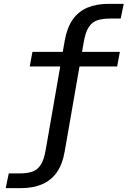

<svg xmlns="http://www.w3.org/2000/svg" viewBox="-20 -770 690 1000"><path d="M9.7 209.9 25.6 133.2H81.9Q119.6 133.2 146.8 124.5Q173.9 115.8 191.5 89.6Q209 63.5 217.9 11.4L317.3 -559.3Q329.1 -625.7 358.5 -667.9Q388 -710.1 435 -730Q482 -750 545.6 -750H624.4L608.6 -673.3H552.3Q514.5 -673.3 487.4 -664.5Q460.2 -655.6 442.8 -629.6Q425.4 -603.6 416.3 -551.4L316.9 19.2Q305.6 85.4 275.9 127.6Q246.1 169.7 199.1 189.8Q152.1 209.9 88.6 209.9ZM134.9 -423.9 149 -500H604.3L590.1 -423.9Z"/></svg>

Font: Trispace Thin
Style: Regular
Weight: 100
Designer: Tyler Finck
Foundry: Etcetera Type Company
Version: Version 1.210